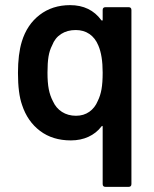

<svg xmlns="http://www.w3.org/2000/svg" viewBox="-20 -539 601 748"><path d="M380 178V-45Q380 -48 378.5 -48.5Q377 -49 375 -46Q355 -20 324.5 -6Q294 8 256 8Q185 8 136 -29Q87 -66 66 -130Q50 -175 50 -255Q50 -328 65 -377Q85 -443 134.5 -481Q184 -519 253 -519Q332 -519 375 -460Q380 -457 380 -462V-500Q380 -511 391 -511H481Q492 -511 492 -500V178Q492 189 481 189H391Q380 189 380 178ZM186 -145Q198 -118 221.5 -103Q245 -88 276 -88Q306 -88 328 -103.5Q350 -119 361 -146Q371 -166 375.5 -191.5Q380 -217 380 -256Q380 -323 363 -362Q351 -391 328.5 -406.5Q306 -422 275 -422Q242 -422 218 -406.5Q194 -391 183 -362Q173 -343 169 -318.5Q165 -294 165 -256Q165 -217 170 -191.5Q175 -166 186 -145Z"/></svg>

Font: Barlow GEO Semi Bold
Style: Regular
Weight: 600
Designer: Jeremy Tribby
Foundry: Tribby Type
Version: Version 1.408